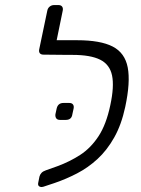

<svg xmlns="http://www.w3.org/2000/svg" viewBox="-20 -730 559 759"><path d="M152 8Q142 11 135.5 7Q129 3 131 -7L136 -32Q138 -40 144 -46.5Q150 -53 162 -57L207 -73Q256 -91 297.5 -118Q339 -145 369.5 -191.5Q400 -238 416 -314Q432 -388 423 -431.5Q414 -475 376 -494Q338 -513 267 -513H233Q223 -513 218.5 -519Q214 -525 216 -535L219 -549Q221 -559 228.5 -565Q236 -571 246 -571H285Q377 -571 425.5 -546Q474 -521 485 -463Q496 -405 475 -307Q460 -237 431.5 -186.5Q403 -136 365.5 -101.5Q328 -67 284.5 -44.5Q241 -22 197 -7ZM250 -513 152 -514Q142 -514 137.5 -519.5Q133 -525 135 -535L167 -688Q169 -698 176.5 -704Q184 -710 194 -710H211Q221 -710 225.5 -704Q230 -698 228 -688L204 -571H266ZM217 -256Q207 -256 202.5 -262Q198 -268 199 -278L204 -301Q209 -323 231 -323H254Q264 -323 268.5 -317Q273 -311 271 -301L266 -278Q263 -256 240 -256Z"/></svg>

Font: Rubik Light
Style: Italic
Weight: 300
Italic angle: -12°
Designer: Hubert and Fischer
Foundry: Hubert and Fischer
Version: Version 2.300;gftools[0.9.30]